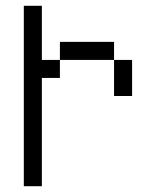

<svg xmlns="http://www.w3.org/2000/svg" viewBox="-20 -645 540 665"><path d="M62.5 -625Q62.5 -625 62.5 0H125Q125 0 125 -375H187.5V-437.5H125V-625ZM375 -437.5Q375 -437.5 375 -312.5H437.5Q437.5 -312.5 437.5 -437.5ZM187.5 -437.5H375V-500H187.5Z"/></svg>

Font: CalcUnifontExMono
Style: Regular
Weight: 500
Version: Version 15.0.06